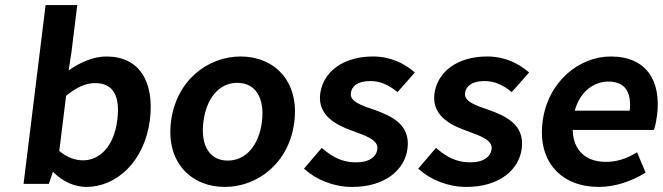

<svg xmlns="http://www.w3.org/2000/svg" viewBox="-20 -726 2618 758"><path d="M173 0 189 -48C226 -10 274 12 321 12C438 12 551 -86 572 -254C590 -404 530 -503 400 -503C350 -503 298 -481 251 -448L262 -519L285 -706H160L73 0ZM241 -348C283 -382 320 -398 355 -398C428 -398 455 -346 443 -252C430 -146 372 -93 308 -93C279 -93 246 -103 214 -130Z M867 12C998 12 1122 -83 1142 -245C1162 -408 1061 -503 930 -503C800 -503 675 -408 655 -245C635 -83 737 12 867 12ZM917 -399C988 -399 1026 -340 1014 -245C1002 -151 950 -92 879 -92C808 -92 771 -151 783 -245C795 -340 846 -399 917 -399Z M1184 -57C1228 -17 1297 12 1370 12C1501 12 1579 -56 1589 -141C1600 -234 1527 -267 1462 -291C1406 -310 1361 -325 1365 -358C1368 -385 1391 -406 1442 -406C1482 -406 1515 -390 1546 -365L1549 -362L1618 -440L1614 -443C1577 -474 1525 -503 1452 -503C1334 -503 1255 -442 1244 -355C1234 -271 1305 -233 1370 -210C1425 -190 1474 -173 1470 -138C1466 -108 1440 -85 1385 -85C1333 -85 1294 -105 1254 -139L1250 -142L1180 -60Z M1635 -57C1679 -17 1748 12 1821 12C1952 12 2030 -56 2040 -141C2051 -234 1978 -267 1913 -291C1857 -310 1812 -325 1816 -358C1819 -385 1842 -406 1893 -406C1933 -406 1966 -390 1997 -365L2000 -362L2069 -440L2065 -443C2028 -474 1976 -503 1903 -503C1785 -503 1706 -442 1695 -355C1685 -271 1756 -233 1821 -210C1876 -190 1925 -173 1921 -138C1917 -108 1891 -85 1836 -85C1784 -85 1745 -105 1705 -139L1701 -142L1631 -60Z M2344 12C2410 12 2473 -11 2525 -42L2529 -44L2495 -125L2490 -122C2452 -99 2415 -87 2372 -87C2294 -87 2243 -131 2241 -213H2561L2563 -217C2567 -229 2571 -249 2574 -271C2591 -407 2532 -503 2391 -503C2267 -503 2142 -404 2122 -245C2102 -84 2199 12 2344 12ZM2382 -404C2447 -404 2474 -363 2466 -289H2249C2270 -365 2325 -404 2382 -404Z"/></svg>

Font: Falling Sky
Style: MedObl
Weight: 500
Designer: Paul D. Hunt
Foundry: Adobe Systems Incorporated
Version: Version 1.02